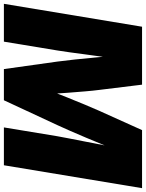

<svg xmlns="http://www.w3.org/2000/svg" viewBox="99 -870 768 1011"><g transform="rotate(90 483.5 -364.0)"><path d="M-2.4 0 118.2 -727.5H423.3L451.2 -500Q455.1 -470.7 458.7 -427Q462.4 -383.3 466.1 -335Q469.7 -286.6 472.2 -242.4Q474.6 -198.2 475.6 -168H426.8Q438 -198.2 454.8 -242.4Q471.7 -286.6 491.2 -335Q510.7 -383.3 528.8 -427Q546.9 -470.7 560.1 -500L662.6 -727.5H968.3L847.7 0H648.4L694.8 -281.2Q699.2 -306.2 707 -346.2Q714.8 -386.2 724.1 -433.6Q733.4 -481 742.7 -529.3Q752 -577.6 758.8 -619.6H779.3Q761.7 -576.7 742.2 -528.6Q722.7 -480.5 702.9 -433.6Q683.1 -386.7 665.8 -347.2Q648.4 -307.6 636.2 -281.2L505.4 0H341.3L301.8 -281.2Q296.9 -316.4 290.8 -374Q284.7 -431.6 278.8 -497.3Q272.9 -563 268.1 -619.6H291.5Q284.7 -577.6 277.8 -529.3Q271 -481 264.6 -433.6Q258.3 -386.2 252.9 -346.2Q247.6 -306.2 243.2 -281.2L196.8 0Z"/></g></svg>

Font: Inter 28pt Black
Style: Italic
Weight: 900
Italic angle: -9.3988°
Designer: Rasmus Andersson
Foundry: rsms
Version: Version 4.001;git-66647c0bb